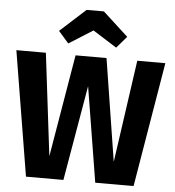

<svg xmlns="http://www.w3.org/2000/svg" viewBox="-61 -1006 970 1063"><g transform="rotate(5 423.5 -474.5)"><path d="M425 -839 558 -755 614 -820 473 -949H377L235 -820L292 -755ZM681 -693 600 -124 510 -693H338L242 -124L173 -693H9L123 0H331L422 -529L508 0H721L837 -693Z"/></g></svg>

Font: Fira Sans
Style: Bold
Weight: 700
Designer: Carrois Corporate & Edenspiekermann AG
Foundry: Carrois Corporate GbR & Edenspiekermann AG
Version: Version 4.203